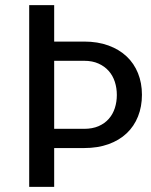

<svg xmlns="http://www.w3.org/2000/svg" viewBox="-20 -731 591 751"><path d="M191.9 -710.9V-568.4H309.1Q362.3 -568.4 404.3 -553Q446.3 -537.6 475.3 -510.3Q504.4 -482.9 519.8 -444.6Q535.2 -406.2 535.2 -360.4Q535.2 -314 519.8 -275.4Q504.4 -236.8 475.3 -209.5Q446.3 -182.1 404.3 -167Q362.3 -151.9 309.1 -151.9H191.9V0H94.2V-710.9ZM191.9 -493.2V-227.1H309.1Q341.3 -227.1 365.5 -237.5Q389.6 -248 405.5 -266.1Q421.4 -284.2 429.2 -308.3Q437 -332.5 437 -359.4Q437 -386.7 429.2 -410.9Q421.4 -435.1 405.3 -453.4Q389.2 -471.7 365.2 -482.4Q341.3 -493.2 309.1 -493.2Z"/></svg>

Font: Ufes Sans
Style: Regular
Weight: 400
Designer: Ricardo Esteves, Filipe Motta, Cassio Ferreira, Ana Quintelato & Breno Mello
Foundry: ProDesignUfes - Ricardo Esteves, Filipe Motta, Cassio Ferreira, Ana Quintelato & Breno Mello (This is a derivative work,
Version: Version 2.0